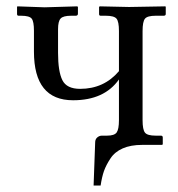

<svg xmlns="http://www.w3.org/2000/svg" viewBox="-20 -451 556 599"><path d="M424.8 -76.2Q424.8 -46.4 432.4 -37.1Q439.9 -27.8 465.8 -27.8H481.9Q487.8 -27.8 487.8 -22V-1L485.8 1H423.8Q387.7 1 362.8 12Q337.9 22.9 324.5 43.5Q311 64 304.4 82.5Q297.9 101.1 293.9 127.9H272L276.9 -6.8Q276.9 -16.6 283.4 -22.2Q290 -27.8 297.9 -27.8H314Q336.9 -27.8 344 -37.8Q351.1 -47.9 351.1 -76.2V-203.1Q305.2 -138.2 208 -138.2Q85.9 -138.2 85.9 -290V-355Q85.9 -383.8 78.9 -392.8Q71.8 -401.9 45.9 -401.9H38.1Q33.2 -401.9 33.2 -407.2V-429.2L34.2 -431.2L119.1 -428.2L221.2 -431.2L223.1 -429.2V-408.2Q223.1 -402.3 216.8 -401.9H202.1Q177.2 -401.9 169.2 -393.3Q161.1 -384.8 161.1 -359.9V-286.1Q161.1 -228 174.6 -200.9Q188 -173.8 230 -173.8Q304.2 -173.8 351.1 -229V-354Q351.1 -383.8 343.5 -392.8Q335.9 -401.9 310.1 -401.9H293.9Q289.1 -401.9 289.1 -407.2V-429.2L291 -431.2L382.8 -429.2L496.1 -431.2L497.1 -429.2V-407.2Q497.1 -402.3 491.2 -401.9H465.8Q439.9 -401.9 432.4 -392.8Q424.8 -383.8 424.8 -354Z"/></svg>

Font: Linux Libertine
Style: Regular
Weight: 400
Designer: Philipp H. Poll
Foundry: Philipp H. Poll
Version: Version 5.3.0 ; ttfautohint (v0.9)